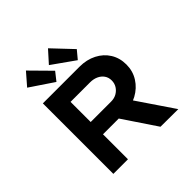

<svg xmlns="http://www.w3.org/2000/svg" viewBox="-235 -1147 1348 1348"><g transform="rotate(-45 438.5 -473.5)"><path d="M138 0V-700H502Q573 -700 628.5 -671.5Q684 -643 715 -593Q746 -543 746 -478Q746 -413 713 -361Q680 -309 624 -278.5Q568 -248 499 -248H283V0ZM606 0 394 -316 550 -341 782 1ZM283 -370H486Q517 -370 541 -383.5Q565 -397 579.5 -420Q594 -443 594 -472Q594 -502 578.5 -524Q563 -546 536.5 -558Q510 -570 477 -570H283ZM526 -741 358 -860 437 -948 576 -801ZM312 -739 138 -856 217 -947 361 -801Z"/></g></svg>

Font: Lexend Giga SemiBold
Style: Regular
Weight: 600
Designer: Bonnie Shaver-Troup, Thomas Jockin
Foundry: Lexend
Version: Version 1.007